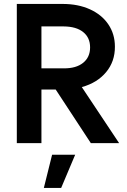

<svg xmlns="http://www.w3.org/2000/svg" viewBox="-20 -727 646 975"><path d="M65.4 -707H297.9Q376.5 -707 436.8 -679.7Q497.1 -652.3 530.3 -603Q563.5 -553.7 563.5 -490.2Q564 -415 519 -360.8Q474.1 -306.6 395.5 -284.7L585 0H441.4L262.7 -272.5H190.4V0H65.4ZM303.7 -379.9Q366.7 -379.4 402.1 -408Q437.5 -436.5 437.5 -486.3Q437.5 -536.1 402.3 -564.2Q367.2 -592.3 303.7 -592.8H190.4V-379.9ZM290.5 227.5H202.6L244.6 58.6H361.8Z"/></svg>

Font: Wanted Sans SemiBold
Style: Regular
Weight: 600
Designer: Original Design by Kil Hyung-jin and Kang Hanbin, Wanted Lab, Inc; Hangeul from Source Han Sans by Jang Soo-young and Ka
Foundry: Wanted Lab, Inc.
Version: Version 1.003